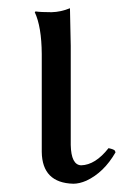

<svg xmlns="http://www.w3.org/2000/svg" viewBox="-20 -439 321 469"><path d="M82 -307.1Q81.5 -374 64.9 -409.2L66.9 -411.1Q79.1 -409.2 106 -409.2Q128.4 -409.7 150.9 -418.9Q150.9 -418 152.8 -327.1V-85Q153.8 -36.1 178.2 -35.2Q212.9 -36.1 245.1 -77.1Q258.8 -74.2 260.7 -70.8Q261.7 -68.4 262.2 -66.9Q233.9 -17.6 190.9 2.4Q173.8 9.8 159.2 9.8Q83 7.8 82 -67.9Z"/></svg>

Font: Linux Libertine Display O
Style: Regular
Weight: 400
Designer: Philipp H. Poll
Foundry: Philipp H. Poll
Version: Version 5.0.9